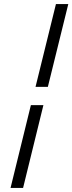

<svg xmlns="http://www.w3.org/2000/svg" viewBox="-20 -880 358 950"><path d="M194.8 -359.9 94.2 49.8H32.2L132.8 -359.9ZM317.9 -859.9 216.8 -450.2H155.8L256.8 -859.9Z"/></svg>

Font: Sinkin Sans 300 Light Italic
Style: Regular
Weight: 300
Italic angle: -112°
Designer: Keith Bates
Foundry: K-Type
Version: Sinkin Sans (version 1.0)  by Keith Bates   •   © 2014   www